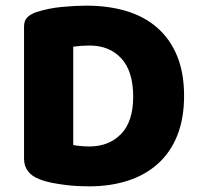

<svg xmlns="http://www.w3.org/2000/svg" viewBox="-20 -643 706 679"><path d="M451 -301Q451 -391 409 -436.5Q367 -482 297 -482Q283 -482 268.5 -481Q254 -480 239 -478V-130Q250 -128 266 -126.5Q282 -125 296 -125Q365 -125 408 -169Q451 -213 451 -301ZM631 -304Q631 -224 607 -164Q583 -104 538.5 -64Q494 -24 432 -4Q370 16 295 16Q278 16 256 15Q234 14 210.5 11Q187 8 163.5 3.5Q140 -1 120 -9Q65 -30 65 -82V-549Q65 -570 76.5 -581.5Q88 -593 108 -600Q151 -614 199 -618.5Q247 -623 285 -623Q363 -623 426.5 -604Q490 -585 535.5 -545.5Q581 -506 606 -446Q631 -386 631 -304Z"/></svg>

Font: Baloo 2 ExtraBold
Style: Regular
Weight: 800
Designer: Sarang Kulkarni and Ek Type
Foundry: Ek Type
Version: Version 1.640;hotconv 1.0.111;makeotfexe 2.5.65597; ttfautoh